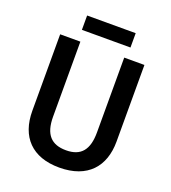

<svg xmlns="http://www.w3.org/2000/svg" viewBox="-156 -983 984 1107"><g transform="rotate(20 336.5 -429.5)"><path d="M485 -869H187V-781H485ZM595 -244V-714H471V-255C471 -149 430 -97 338 -97C248 -97 202 -144 202 -254V-714H78V-245C78 -85 168 10 335 10C509 10 595 -91 595 -244Z"/></g></svg>

Font: Noto Sans Thai SemCond SemBd
Style: Regular
Weight: 600
Width: 4
Designer: Monotype Design Team
Foundry: Monotype Imaging Inc.
Version: Version 2.002